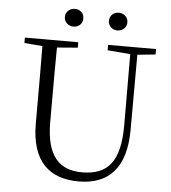

<svg xmlns="http://www.w3.org/2000/svg" viewBox="-60 -955 912 1025"><g transform="rotate(5 396.0 -443.0)"><path d="M300 -806C327 -806 349 -825 349 -853C349 -883 327 -901 300 -901C274 -901 250 -883 250 -853C250 -825 274 -806 300 -806ZM535 -806C561 -806 585 -825 585 -853C585 -883 561 -901 535 -901C509 -901 486 -883 486 -853C486 -825 509 -806 535 -806ZM493 -696 615 -686 616 -304C616 -111 552 -35 413 -35C294 -35 221 -102 221 -288V-389C221 -491 221 -589 222 -687L333 -696V-725H47V-696L144 -688C145 -589 145 -489 145 -389V-273C145 -66 246 15 399 15C562 15 651 -81 652 -281L653 -686L750 -696V-725H493Z"/></g></svg>

Font: Noto Serif CJK KR Light
Style: Regular
Weight: 300
Designer: Ryoko NISHIZUKA 西塚涼子 (kana & ideographs); Frank Grießhammer (Latin, Greek & Cyrillic); Wenlong ZHANG 张文龙 (bopomofo); San
Foundry: Adobe
Version: Version 2.001;hotconv 1.1.0;makeotfexe 2.6.0